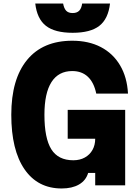

<svg xmlns="http://www.w3.org/2000/svg" viewBox="-20 -1051 790 1089"><path d="M330 18Q194 18 119 -91Q44 -200 44 -400Q44 -602 133.5 -711Q223 -820 390 -820Q483 -820 552 -784Q621 -748 661 -680.5Q701 -613 706 -520H526Q513 -583 478.5 -615.5Q444 -648 390 -648Q312 -648 272 -585.5Q232 -523 232 -400Q232 -267 271 -204.5Q310 -142 396 -142Q433 -142 461 -157.5Q489 -173 504.5 -200.5Q520 -228 520 -264H364V-428H690V0H520V-70H480Q467 -27 428 -4.5Q389 18 330 18ZM338 -1031Q343 -1003 355.5 -990Q368 -977 392 -977Q416 -977 429 -990Q442 -1003 446 -1031H604Q594 -944 543.5 -904.5Q493 -865 392 -865Q291 -865 240.5 -904.5Q190 -944 180 -1031Z"/></svg>

Font: Martian Mono SemiExpanded ExtraBold
Style: Regular
Weight: 800
Width: 6
Designer: Roman Shamin
Foundry: Evil Martians
Version: Version 1.000